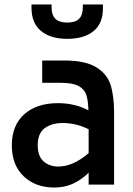

<svg xmlns="http://www.w3.org/2000/svg" viewBox="-20 -827 596 860"><path d="M33 0ZM491 -323V0H377V-53Q340 -18 303 -2.5Q266 13 223 13Q139 13 86 -37.5Q33 -88 33 -176Q33 -266 89 -315.5Q145 -365 240 -365Q314 -365 376 -333Q375 -376 366.5 -402Q358 -428 331.5 -442Q305 -456 253 -456H169V-556H268Q361 -556 410 -526.5Q459 -497 475 -447.5Q491 -398 491 -323ZM377 -141V-248Q321 -276 261 -276Q212 -276 180.5 -253Q149 -230 149 -177Q149 -126 176 -103.5Q203 -81 241 -81Q307 -81 377 -141ZM121 -793V-807H211V-795Q211 -760 228 -743Q245 -726 281 -726Q318 -726 334.5 -743Q351 -760 351 -795V-807H441V-793Q442 -723 399.5 -688Q357 -653 281 -653Q207 -653 164 -688Q121 -723 121 -793Z"/></svg>

Font: Biryani SemiBold
Style: Regular
Weight: 600
Designer: Dan Reynolds and Mathieu Réguer
Foundry: Dan Reynolds and Mathieu Réguer
Version: Version 1.004; ttfautohint (v1.1) -l 5 -r 5 -G 72 -x 0 -D la